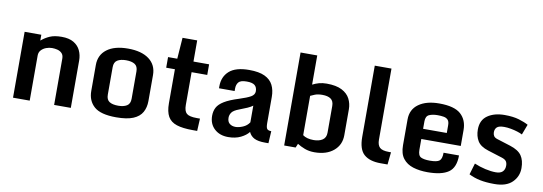

<svg xmlns="http://www.w3.org/2000/svg" viewBox="-57 -1117 4253 1505"><g transform="rotate(10 2069.5 -364.5)"><path d="M78.1 -524.4H210.9V-478Q241.2 -503.9 277.8 -520Q314.5 -536.1 371.6 -536.1Q430.7 -536.1 467.3 -514.4Q503.9 -492.7 521 -456.5Q538.1 -420.4 538.1 -376V0H405.3V-368.7Q405.3 -396.5 390.9 -411.1Q376.5 -425.8 355.2 -431.2Q334 -436.5 313 -436.5Q289.1 -436.5 265.6 -427.7Q242.2 -418.9 226.6 -401.9Q210.9 -384.8 210.9 -358.9V0H78.1Z M900.4 11.2Q776.4 11.2 724.6 -34.7Q672.9 -80.6 672.9 -158.7V-365.2Q672.9 -445.3 732.7 -490.5Q792.5 -535.6 900.4 -535.6Q1007.8 -535.6 1067.9 -490.5Q1127.9 -445.3 1127.9 -365.2V-158.7Q1127.9 -106.9 1106.4 -68.6Q1085 -30.3 1035.4 -9.5Q985.8 11.2 900.4 11.2ZM900.4 -81.1Q942.9 -81.1 969 -96.9Q995.1 -112.8 995.1 -152.8V-371.1Q995.1 -411.1 970.2 -427Q945.3 -442.9 900.4 -442.9Q857.4 -442.9 831.5 -427Q805.7 -411.1 805.7 -371.1V-152.8Q805.7 -112.8 830.1 -96.9Q854.5 -81.1 900.4 -81.1Z M1289.1 -169.4V-439.9H1219.7V-524.4H1293L1305.2 -692.9H1421.9V-524.4H1546.4V-439.9H1421.9V-179.2Q1421.9 -130.4 1443.1 -111.6Q1464.4 -92.8 1524.4 -92.8H1549.8L1544.9 5.9H1508.8Q1429.7 5.9 1381.3 -9.8Q1333 -25.4 1311 -63.7Q1289.1 -102.1 1289.1 -169.4Z M1791.5 11.2Q1724.1 11.2 1681.9 -27.8Q1639.6 -66.9 1639.6 -131.8Q1639.6 -168.9 1654.8 -197.8Q1669.9 -226.6 1710 -251.2Q1750 -275.9 1824.7 -299.3Q1885.7 -318.8 1914.8 -335.4Q1943.8 -352.1 1943.8 -379.4Q1943.8 -411.1 1925 -427Q1906.2 -442.9 1861.3 -442.9Q1811.5 -442.9 1795.7 -423.3Q1779.8 -403.8 1779.8 -373.5V-353H1655.3V-368.7Q1655.3 -444.8 1706.1 -490.2Q1756.8 -535.6 1864.3 -535.6Q1942.9 -535.6 1988.8 -513.7Q2034.7 -491.7 2054.7 -451.9Q2074.7 -412.1 2074.7 -357.9V-150.4Q2074.7 -114.7 2083.7 -103.8Q2092.8 -92.8 2117.2 -92.8L2111.8 3.9H2084Q2029.3 3.9 1999 -11.2Q1968.8 -26.4 1954.6 -58.1Q1933.6 -30.3 1891.4 -9.5Q1849.1 11.2 1791.5 11.2ZM1835.9 -77.1Q1860.4 -77.1 1893.1 -90.8Q1925.8 -104.5 1943.8 -132.8V-265.6Q1930.7 -254.9 1901.9 -241.9Q1873 -229 1839.8 -216.8Q1796.4 -200.7 1782.7 -181.2Q1769 -161.6 1769 -139.2Q1769 -107.4 1787.6 -92.3Q1806.2 -77.1 1835.9 -77.1Z M2478 11.2Q2435.1 11.2 2400.6 -2Q2366.2 -15.1 2340.8 -31.7L2327.6 0H2236.3V-740.2H2369.1V-507.8Q2393.1 -520.5 2420.4 -528.1Q2447.8 -535.6 2481 -535.6Q2557.1 -535.6 2602.3 -512.2Q2647.5 -488.8 2667 -450.4Q2686.5 -412.1 2686.5 -367.7V-160.6Q2686.5 -84 2630.1 -36.4Q2573.7 11.2 2478 11.2ZM2456.1 -82Q2499 -82 2526.4 -100.1Q2553.7 -118.2 2553.7 -157.7V-370.1Q2553.7 -409.2 2530.3 -426Q2506.8 -442.9 2462.4 -442.9Q2426.8 -442.9 2401.9 -432.9Q2377 -422.9 2369.1 -418.5V-105.5Q2399.9 -82 2456.1 -82Z M2827.1 -172.4V-739.7H2960V-174.3Q2960 -131.3 2980.2 -112.1Q3000.5 -92.8 3053.7 -92.8H3070.3L3060.1 5.9H3004.4Q2917 5.9 2872.1 -33.9Q2827.1 -73.7 2827.1 -172.4Z M3153.3 -164.1V-368.7Q3153.3 -448.7 3214.1 -492.2Q3274.9 -535.6 3377 -535.6Q3498 -535.6 3549.1 -489.3Q3600.1 -442.9 3600.1 -363.8V-236.8H3286.1V-151.4Q3286.1 -105 3310.1 -93Q3334 -81.1 3381.3 -81.1Q3438 -81.1 3457.3 -96.9Q3476.6 -112.8 3476.6 -161.1H3599.6Q3599.6 -64 3544.9 -26.4Q3490.2 11.2 3378.9 11.2Q3314.9 11.2 3263.7 -4.6Q3212.4 -20.5 3182.9 -58.6Q3153.3 -96.7 3153.3 -164.1ZM3474.6 -317.9V-379.4Q3474.6 -408.7 3462.2 -422.1Q3449.7 -435.5 3428.5 -439.2Q3407.2 -442.9 3380.4 -442.9Q3340.3 -442.9 3313.2 -430.9Q3286.1 -418.9 3286.1 -377V-317.9Z M3706.5 -29.8 3733.4 -120.1Q3775.4 -102.1 3821.5 -91.6Q3867.7 -81.1 3906.2 -81.1Q3942.4 -81.1 3960 -98.4Q3977.5 -115.7 3977.5 -146Q3977.5 -168.9 3967.5 -181.9Q3957.5 -194.8 3933.1 -202.6L3817.9 -238.8Q3755.9 -258.3 3732.7 -296.4Q3709.5 -334.5 3709.5 -387.2Q3709.5 -462.4 3762.5 -499Q3815.4 -535.6 3897.9 -535.6Q3965.3 -535.6 4012.2 -521.5Q4059.1 -507.3 4087.4 -491.2L4056.2 -408.7Q4041 -417 4016.1 -424.8Q3991.2 -432.6 3963.1 -437.7Q3935.1 -442.9 3910.2 -442.9Q3868.2 -442.9 3852.5 -428.2Q3836.9 -413.6 3836.9 -387.7Q3836.9 -371.1 3844.7 -358.6Q3852.5 -346.2 3872.6 -339.8L3981 -305.7Q4047.4 -284.7 4073.2 -247.1Q4099.1 -209.5 4099.1 -147.9Q4099.1 -81.5 4052.2 -35.2Q4005.4 11.2 3911.1 11.2Q3844.7 11.2 3796.1 1.2Q3747.6 -8.8 3706.5 -29.8Z"/></g></svg>

Font: Monda
Style: Bold
Weight: 700
Designer: Vernon Adams
Foundry: Vernon Adams
Version: Version 2.100; ttfautohint (v1.8.3)